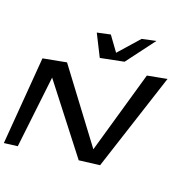

<svg xmlns="http://www.w3.org/2000/svg" viewBox="-201 -1106 1222 1287"><g transform="rotate(20 410.0 -462.5)"><path d="M625 -47 852 -745 714 -719 546 -132 181 -619 17 -588 -32 34 63 22 122 -489 479 -29ZM377 -722 542 -755 695 -959 597 -938 468 -792 393 -895 300 -875Z"/></g></svg>

Font: Gamestation Warped
Style: Italic
Weight: 400
Designer: Jonas Hecksher
Foundry: Jonas Hecksher, Playtypeª, e-types AS
Version: Version 1.003